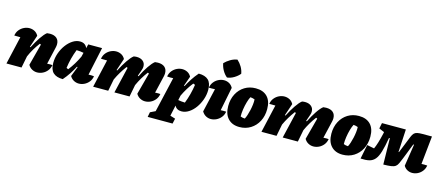

<svg xmlns="http://www.w3.org/2000/svg" viewBox="-59 -1503 5538 2400"><g transform="rotate(15 2709.5 -303.0)"><path d="M8 0 91 -362Q66 -362 12 -363Q19 -407 44 -437.5Q69 -468 103.5 -484.5Q138 -501 174 -501Q209 -501 240 -485Q271 -469 290 -434L237 -277L246 -274Q285 -351 326 -411.5Q367 -472 400 -497Q420 -500 438 -500Q495 -500 526 -472.5Q557 -445 557 -395Q557 -374 551 -350L500 -129Q526 -130 539 -130.5Q552 -131 568 -129Q561 -86 536 -55Q511 -24 476.5 -7.5Q442 9 405 9Q371 9 340 -7.5Q309 -24 289 -58L363 -339Q356 -344 348 -347Q313 -301 284.5 -253.5Q256 -206 233 -152L203 0Z M738 7Q656 7 613.5 -32.5Q571 -72 571 -159Q571 -223 592.5 -284.5Q614 -346 650.5 -395.5Q687 -445 732.5 -474.5Q778 -504 826 -504Q897 -504 921 -443L934 -495H1113L1035 -131Q1071 -133 1106 -129Q1100 -86 1075 -55Q1050 -24 1015.5 -7.5Q981 9 945 9Q911 9 880 -7.5Q849 -24 829 -58L879 -186L870 -189Q844 -139 811.5 -89.5Q779 -40 738 7ZM748 -141Q760 -134 772 -130Q807 -175 836.5 -223.5Q866 -272 891 -325L904 -378Q861 -387 812 -388Q765 -269 748 -141Z M1130 0 1213 -362Q1188 -362 1134 -363Q1141 -407 1166 -437.5Q1191 -468 1225.5 -484.5Q1260 -501 1296 -501Q1331 -501 1362 -485Q1393 -469 1412 -434L1359 -277L1368 -274Q1407 -351 1448 -411.5Q1489 -472 1522 -497Q1532 -499 1542 -500Q1552 -501 1561 -501Q1611 -501 1641.5 -475.5Q1672 -450 1672 -407Q1672 -397 1670.5 -386Q1669 -375 1664 -363L1634 -277L1644 -273Q1682 -351 1723 -411.5Q1764 -472 1797 -497Q1818 -500 1835 -500Q1893 -500 1924 -472.5Q1955 -445 1955 -395Q1955 -374 1949 -350L1897 -129Q1923 -130 1936 -130.5Q1949 -131 1965 -129Q1958 -86 1933 -55Q1908 -24 1873.5 -7.5Q1839 9 1802 9Q1768 9 1737 -7.5Q1706 -24 1686 -58L1761 -339Q1753 -344 1745 -347Q1710 -301 1682 -253.5Q1654 -206 1631 -155L1601 0H1405L1485 -339Q1478 -344 1470 -346Q1435 -299 1406.5 -251.5Q1378 -204 1355 -154L1325 0Z M1886 188 1898 125Q1936 106 1964 93L2069 -362Q2031 -359 1990 -363Q1997 -406 2022 -437Q2047 -468 2081.5 -484.5Q2116 -501 2152 -501Q2187 -501 2218 -485Q2249 -469 2268 -434L2223 -307L2231 -303Q2258 -354 2290 -403.5Q2322 -453 2363 -500Q2446 -500 2488 -460.5Q2530 -421 2530 -334Q2530 -270 2508.5 -208.5Q2487 -147 2451 -97Q2415 -47 2369 -17.5Q2323 12 2275 12Q2211 12 2186 -39L2156 100L2223 121L2208 188ZM2201 -114Q2243 -106 2289 -105Q2335 -223 2354 -352Q2342 -358 2329 -362Q2263 -279 2214 -175Z M2817 -129Q2810 -86 2785 -55Q2760 -24 2725 -7Q2690 10 2653 10Q2619 10 2588.5 -7Q2558 -24 2538 -58L2609 -364Q2568 -361 2530 -363Q2537 -406 2561.5 -437Q2586 -468 2621 -485Q2656 -502 2692 -502Q2727 -502 2757.5 -485.5Q2788 -469 2807 -434L2746 -129Q2781 -131 2817 -129ZM2785 -794Q2820 -763 2844.5 -721.5Q2869 -680 2876 -635Q2848 -601 2805 -575Q2762 -549 2716 -544Q2682 -571 2657 -614.5Q2632 -658 2624 -705Q2655 -737 2697 -762Q2739 -787 2785 -794Z M3024 14Q2930 14 2876.5 -43.5Q2823 -101 2823 -204Q2823 -293 2859 -361.5Q2895 -430 2957.5 -468.5Q3020 -507 3101 -507Q3198 -507 3251 -451.5Q3304 -396 3304 -292Q3304 -203 3268 -134Q3232 -65 3168.5 -25.5Q3105 14 3024 14ZM3064 -106Q3075 -126 3085.5 -157.5Q3096 -189 3104.5 -226.5Q3113 -264 3117.5 -301.5Q3122 -339 3120 -369Q3107 -374 3092.5 -377.5Q3078 -381 3063 -382Q3048 -355 3034.5 -308Q3021 -261 3013.5 -210Q3006 -159 3007 -118Q3020 -112 3034 -109.5Q3048 -107 3064 -106Z M3308 0 3391 -362Q3366 -362 3312 -363Q3319 -407 3344 -437.5Q3369 -468 3403.5 -484.5Q3438 -501 3474 -501Q3509 -501 3540 -485Q3571 -469 3590 -434L3537 -277L3546 -274Q3585 -351 3626 -411.5Q3667 -472 3700 -497Q3710 -499 3720 -500Q3730 -501 3739 -501Q3789 -501 3819.5 -475.5Q3850 -450 3850 -407Q3850 -397 3848.5 -386Q3847 -375 3842 -363L3812 -277L3822 -273Q3860 -351 3901 -411.5Q3942 -472 3975 -497Q3996 -500 4013 -500Q4071 -500 4102 -472.5Q4133 -445 4133 -395Q4133 -374 4127 -350L4075 -129Q4101 -130 4114 -130.5Q4127 -131 4143 -129Q4136 -86 4111 -55Q4086 -24 4051.5 -7.5Q4017 9 3980 9Q3946 9 3915 -7.5Q3884 -24 3864 -58L3939 -339Q3931 -344 3923 -347Q3888 -301 3860 -253.5Q3832 -206 3809 -155L3779 0H3583L3663 -339Q3656 -344 3648 -346Q3613 -299 3584.5 -251.5Q3556 -204 3533 -154L3503 0Z M4359 14Q4265 14 4211.5 -43.5Q4158 -101 4158 -204Q4158 -293 4194 -361.5Q4230 -430 4292.5 -468.5Q4355 -507 4436 -507Q4533 -507 4586 -451.5Q4639 -396 4639 -292Q4639 -203 4603 -134Q4567 -65 4503.5 -25.5Q4440 14 4359 14ZM4399 -106Q4410 -126 4420.5 -157.5Q4431 -189 4439.5 -226.5Q4448 -264 4452.5 -301.5Q4457 -339 4455 -369Q4442 -374 4427.5 -377.5Q4413 -381 4398 -382Q4383 -355 4369.5 -308Q4356 -261 4348.5 -210Q4341 -159 4342 -118Q4355 -112 4369 -109.5Q4383 -107 4399 -106Z M5259 9Q5225 9 5195.5 -7Q5166 -23 5148 -54L5192 -338H5182Q5155 -271 5129 -202.5Q5103 -134 5074 -69Q5062 -41 5042.5 -26Q5023 -11 4986.5 -5.5Q4950 0 4885 1L4879 -338H4868Q4849 -225 4828 -155.5Q4807 -86 4777.5 -51Q4748 -16 4703.5 -5Q4659 6 4591 2L4628 -182L4721 -164Q4737 -198 4753 -250Q4769 -302 4785 -372L4789 -393L4720 -422L4735 -495H5044L5028 -200H5034Q5057 -256 5079 -311Q5101 -366 5123 -421Q5136 -452 5151 -468Q5166 -484 5192 -489.5Q5218 -495 5261 -495H5382L5344 -130Q5380 -132 5419 -129Q5412 -86 5387.5 -55Q5363 -24 5329 -7.5Q5295 9 5259 9Z"/></g></svg>

Font: Piazzolla Black
Style: Italic
Weight: 900
Italic angle: -11.3°
Designer: Juan Pablo del Peral
Foundry: Huerta Tipografica
Version: Version 1.330